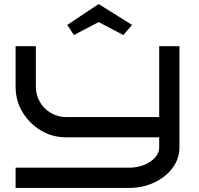

<svg xmlns="http://www.w3.org/2000/svg" viewBox="-20 -928 984 948"><path d="M866 -200Q866 -145 832.5 -99.5Q799 -54 742 -27Q685 0 616 0H57V-100H616Q657 -100 691 -113.5Q725 -127 745.5 -150Q766 -173 766 -200V-250H307Q238 -250 181.5 -284Q125 -318 91 -374.5Q57 -431 57 -500V-700H157V-500Q157 -459 177 -424.5Q197 -390 231.5 -370Q266 -350 307 -350H766V-700H866ZM589 -755 467 -819 345 -755 312 -805 467 -908 632 -805Z"/></svg>

Font: Bruno Ace
Style: Regular
Weight: 400
Version: Version 1.100; ttfautohint (v1.8.4.7-5d5b);gftools[0.9.27]